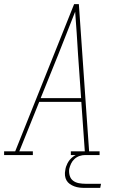

<svg xmlns="http://www.w3.org/2000/svg" viewBox="-57 -755 577 935"><path d="M-37 0V-18H17L304 -735H327L361 -245L377 -18H428V0H288V-18H356L339 -259H134L37 -18H103V0ZM141 -277H338L323 -490Q320 -542 316.5 -594Q313 -646 309 -698Q289 -646 268 -594Q247 -542 227 -490ZM356 160Q343 160 330 158.5Q317 157 305 152.5Q293 148 283 141Q273 134 267 123.5Q261 113 259.5 100Q258 87 261 73Q263 57 271.5 40.5Q280 24 294 12Q308 0 325 -5Q342 -10 359 -10L358 0Q344 0 330.5 4.5Q317 9 306 19Q295 29 289 42Q283 55 280 68Q278 85 282.5 100.5Q287 116 299 125Q311 134 327 137Q343 140 360 140H435L431 160Z"/></svg>

Font: Iosevka Slab Thin
Style: Italic
Weight: 100
Italic angle: -9°
Monospace: yes
Designer: Belleve Invis
Foundry: Belleve Invis
Version: Version 11.1.1; ttfautohint (v1.8.3)